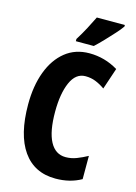

<svg xmlns="http://www.w3.org/2000/svg" viewBox="-138 -1002 769 1085"><g transform="rotate(15 247.0 -460.0)"><path d="M314 -593Q257 -593 228 -527Q199 -461 199 -355Q199 -240 230.5 -181Q262 -122 322 -122Q355 -122 386 -134Q417 -146 448 -163V-27Q383 10 298 10Q174 10 107.5 -84.5Q41 -179 41 -356Q41 -464 72 -547Q103 -630 161.5 -677Q220 -724 302 -724Q392 -724 470 -677L428 -552Q401 -571 373.5 -582Q346 -593 314 -593ZM453 -921Q440 -902 416 -875.5Q392 -849 365 -820.5Q338 -792 314 -770H209V-783Q234 -823 253.5 -860Q273 -897 289 -930H453Z"/></g></svg>

Font: Noto Sans Thai ExtCond ExtBd
Style: Regular
Weight: 800
Width: 2
Designer: Monotype Design Team
Foundry: Monotype Imaging Inc.
Version: Version 2.002; ttfautohint (v1.8.4.7-5d5b)